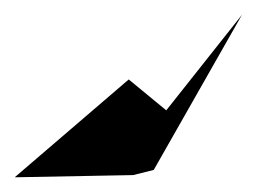

<svg xmlns="http://www.w3.org/2000/svg" viewBox="-58 -882 354 261"><path d="M117 -774 -38 -641 123 -644 151 -651 271 -862 168 -732Z"/></svg>

Font: Asimov Silicon
Style: Regular
Weight: 400
Designer: Google
Version: Version 2.000980; 2014